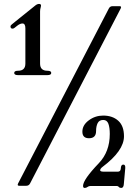

<svg xmlns="http://www.w3.org/2000/svg" viewBox="-20 -738 672 964"><path d="M32.7 0ZM579.6 -707Q587.9 -707 587.9 -701.7Q587.9 -699.2 585.9 -695.3L130.9 183.1Q125 194.8 111.3 194.8H77.6Q68.8 194.8 68.8 189.5Q68.8 187 70.8 183.1L526.4 -695.3Q532.2 -707 545.4 -707ZM393.6 0ZM502 124H571.3Q585 124 586.4 109.4L586.9 104Q588.4 88.4 599.1 88.4Q610.4 88.4 608.9 106.4L601.6 187.5Q600.1 205.6 588.4 205.6Q580.6 205.6 576.7 200.7Q572.8 195.8 566.4 195.8H434.6Q425.8 195.8 419.4 200.7Q413.1 205.6 405 205.6Q397 205.6 397 195.3Q397 164.1 476.1 81.5Q531.2 23.9 531.2 -65.4Q531.2 -97.7 524.2 -116.7Q517.1 -135.7 498.5 -135.7Q478 -135.7 470.2 -119.6Q462.4 -103.5 462.4 -80.1Q462.4 -43.9 426.8 -43.9Q393.6 -43.9 393.6 -76.9Q393.6 -109.9 425.8 -133.8Q458 -157.7 498 -157.7Q544.9 -157.7 573.7 -131.8Q602.5 -106 602.5 -53.7Q602.5 19 494.6 100.1Q482.9 108.9 482.9 117.2Q482.9 124 502 124ZM32.7 -605Q32.7 -610.4 39.1 -615.2L57.1 -629.9L157.2 -710.4Q167 -718.3 176.5 -718.3Q186 -718.3 186 -709.5Q186 -706.5 184.6 -702.1Q181.2 -691.4 181.2 -680.7V-418.9Q181.2 -382.8 217.8 -382.8Q237.3 -382.8 237.3 -371.8Q237.3 -360.8 217.8 -360.8H70.8Q51.3 -360.8 51.3 -371.8Q51.3 -382.8 70.8 -382.8Q107.4 -382.8 107.4 -418.9V-595.7Q107.4 -620.1 92.8 -620.1Q80.6 -620.1 65.9 -608.4L54.2 -599.1Q48.3 -594.2 43.5 -594.2Q32.7 -594.2 32.7 -605Z"/></svg>

Font: UnifrakturMaguntia
Style: Book
Weight: 400
Designer: j. 'mach' wust, Gerrit Ansmann, Georg Duffner, based on a font by Peter Wiegel, original typeface by Carl Albert Fahrenw
Version: Version 2017-03-19